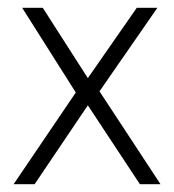

<svg xmlns="http://www.w3.org/2000/svg" viewBox="-20 -474 448 494"><path d="M385 -454 236 -239 393 0H340L206 -203L69 0H15L175 -236L37 -454H90L206 -273L332 -454Z"/></svg>

Font: TajawalTap
Style: Regular
Weight: 300
Designer: Boutros Fonts
Foundry: Created by Boutros International 2017
Version: Version 2.700